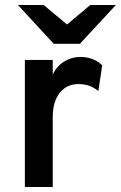

<svg xmlns="http://www.w3.org/2000/svg" viewBox="-20 -752 486 772"><path d="M80 0V-511H192V-452Q207 -485 237.2 -504Q267.5 -523 304 -523Q355.5 -523 391 -489.5L375.5 -386Q356.5 -401 337.5 -407.5Q318.5 -414 295.5 -414Q263.5 -414 240.5 -398Q217.5 -382 204.8 -352.5Q192 -323 192 -282.5V0ZM196 -576 52 -732H155.5L249.5 -653.5L343 -732H446L301.5 -576Z"/></svg>

Font: Overpass SemiBold
Style: Regular
Weight: 600
Designer: Delve Withrington, Dave Bailey, Thomas Jockin
Foundry: Delve Fonts LLC
Version: Version 4.000